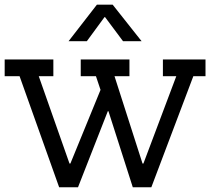

<svg xmlns="http://www.w3.org/2000/svg" viewBox="-71 -789 937 809"><path d="M383.3 -320.5 257.7 0H178.2L11.5 -467.9H-51.3V-538.5H153.8V-467.9H92.3L221.8 -100H225.6L352.6 -410.3L333.3 -467.9H269.2V-538.5H474.4V-467.9H411.5L529.5 -100H533.3L671.8 -467.9H615.4V-538.5H794.9V-467.9H743.6L566.7 0H488.5L385.9 -320.5ZM369.2 -716.7 294.9 -615.4H217.9L337.2 -769.2H403.8L525.6 -615.4H447.4L371.8 -716.7Z"/></svg>

Font: Slabo 13px
Style: Regular
Weight: 400
Designer: John Hudson
Foundry: Tiro Typeworks Ltd.
Version: Version 1.02 Build 005a